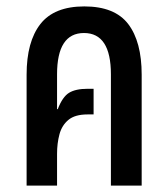

<svg xmlns="http://www.w3.org/2000/svg" viewBox="-20 -579 525 599"><path d="M63 0V-346Q63 -449 106 -504Q149 -559 243 -559Q338 -559 380 -504Q422 -449 422 -346V0H326V-347Q326 -476 242 -476Q158 -476 158 -347V-239L160 -238Q175 -277 195.5 -289.5Q216 -302 253 -302H272V-222H253Q214 -222 193.5 -205Q173 -188 165.5 -160Q158 -132 158 -99V0Z"/></svg>

Font: Noto Sans Thai ExtCond Med
Style: Regular
Weight: 500
Width: 2
Designer: Monotype Design Team
Foundry: Monotype Imaging Inc.
Version: Version 2.002; ttfautohint (v1.8.4.7-5d5b)